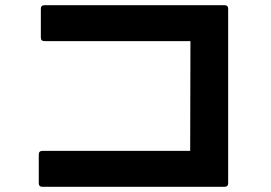

<svg xmlns="http://www.w3.org/2000/svg" viewBox="-20 -730 1040 738"><path d="M143 -12Q129 -12 129 -26V-136Q129 -150 143 -150H711L712 -572H151Q137 -572 137 -586V-696Q137 -710 151 -710H843Q857 -710 857 -696V-26Q857 -12 843 -12Z"/></svg>

Font: LINE Seed JP_TTF Bold
Style: Regular
Weight: 700
Designer: LINE & Fontrix & Fontworks
Version: Version 1.009